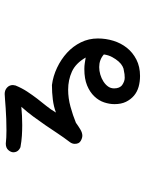

<svg xmlns="http://www.w3.org/2000/svg" viewBox="84 -672 636 845"><g transform="rotate(-90 402.5 -249.0)"><path d="M177.7 -477.5Q155.3 -487.3 155.3 -508.8Q155.3 -519.5 165 -530.8Q174.8 -542 193.4 -542Q217.8 -539.1 252 -539.1Q276.4 -539.1 301.8 -540Q327.1 -541 349.1 -542.5Q371.1 -543.9 387.7 -545.4Q404.3 -546.9 412.1 -546.9Q428.7 -546.9 439.9 -536.6Q451.2 -526.4 451.2 -510.7Q451.2 -506.8 449.2 -499Q437.5 -470.7 422.4 -447.8Q407.2 -424.8 391.6 -404.3Q376 -383.8 359.9 -364.3Q343.8 -344.7 330.1 -321.3Q356.4 -331.1 387.2 -335Q418 -338.9 451.2 -338.9Q490.2 -334 527.3 -316.4Q564.5 -298.8 593.3 -272.5Q622.1 -246.1 639.2 -211.4Q656.2 -176.8 656.2 -136.7Q656.2 -101.6 646 -68.4Q635.7 -35.2 615.2 -9.3Q594.7 16.6 563.5 32.7Q532.2 48.8 491.2 48.8Q465.8 48.8 443.4 42.5Q420.9 36.1 404.3 22Q387.7 7.8 377.4 -13.2Q367.2 -34.2 367.2 -63.5Q367.2 -85.9 375 -109.4Q382.8 -132.8 401.4 -152.3Q419.9 -171.9 449.2 -184.1Q478.5 -196.3 521.5 -196.3Q535.2 -196.3 547.9 -194.3Q560.5 -192.4 572.3 -190.4Q546.9 -234.4 510.3 -251Q473.6 -267.6 430.7 -267.6Q393.6 -267.6 356 -257.3Q318.4 -247.1 285.2 -233.4Q270.5 -222.7 255.9 -213.9Q241.2 -205.1 228.5 -205.1Q217.8 -205.1 205.1 -212.4Q192.4 -219.7 192.4 -238.3Q192.4 -249 199.2 -258.8Q220.7 -287.1 238.8 -314.5Q256.8 -341.8 274.9 -368.2Q293 -394.5 312.5 -420.9Q332 -447.3 355.5 -473.6Q335.9 -471.7 315.9 -470.7Q295.9 -469.7 274.4 -469.7Q252 -469.7 228 -471.2Q204.1 -472.7 177.7 -477.5ZM515.6 -22.5Q522.5 -22.5 533.7 -28.3Q544.9 -34.2 555.2 -45.9Q565.4 -57.6 574.2 -73.7Q583 -89.8 585.9 -110.4Q562.5 -130.9 530.3 -130.9Q513.7 -130.9 497.1 -126Q480.5 -121.1 466.8 -112.3Q453.1 -103.5 444.8 -91.8Q436.5 -80.1 436.5 -65.4Q436.5 -40 452.1 -29.3Q467.8 -18.6 483.4 -18.6Q491.2 -18.6 499 -19.5Q506.8 -20.5 515.6 -22.5Z"/></g></svg>

Font: Gamja Flower
Style: Regular
Weight: 400
Designer: YoonDesign Inc.
Foundry: YoonDesign Inc.
Version: Version 3.00;build 20171102